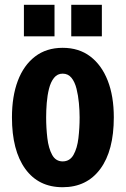

<svg xmlns="http://www.w3.org/2000/svg" viewBox="-20 -770 526 803"><path d="M242 13Q141 13 85.5 -64Q30 -141 30 -279Q30 -367 54.5 -432Q79 -497 126.5 -533.5Q174 -570 242 -570Q310 -570 357.5 -534Q405 -498 430.5 -433Q456 -368 456 -279Q456 -140 399.5 -63.5Q343 13 242 13ZM242 -95Q272 -95 287.5 -122.5Q303 -150 308 -192.5Q313 -235 313 -279Q313 -307 310 -339Q307 -371 300 -399Q293 -427 279 -444.5Q265 -462 242 -462Q220 -462 206 -444.5Q192 -427 185 -399Q178 -371 175.5 -339.5Q173 -308 173 -279Q173 -235 178 -192.5Q183 -150 198 -122.5Q213 -95 242 -95ZM278 -618V-750H406V-618ZM80 -618V-750H208V-618Z"/></svg>

Font: Freeman
Style: Regular
Weight: 400
Designer: Vernon Adams, Aoife Mooney, Rodrigo Fuenzalida
Foundry: Rodrigo Fuenzalida
Version: Version 1.000; ttfautohint (v1.8.4.7-5d5b)